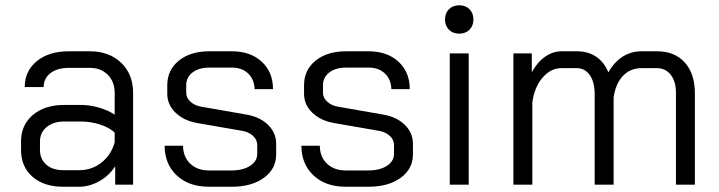

<svg xmlns="http://www.w3.org/2000/svg" viewBox="-20 -702 2732 730"><path d="M60 -132V-164Q60 -227 105 -265Q150 -303 224 -303H288Q321 -303 356 -293Q391 -283 416 -266V-349Q416 -391 390 -417.5Q364 -444 321 -444H241Q198 -444 172 -424Q146 -404 146 -371H74Q74 -432 120 -469.5Q166 -507 241 -507H321Q395 -507 440.5 -463.5Q486 -420 486 -349V0H418V-70Q395 -34 357.5 -13Q320 8 280 8H220Q147 8 103.5 -30Q60 -68 60 -132ZM282 -55Q329 -55 366 -84Q403 -113 416 -161V-198Q396 -217 360.5 -228.5Q325 -240 288 -240H224Q183 -240 157.5 -219Q132 -198 132 -164V-132Q132 -97 156 -76Q180 -55 220 -55Z M606 -148H676Q676 -106 703 -80Q730 -54 774 -54H861Q904 -54 931 -71.5Q958 -89 958 -117V-151Q958 -170 943 -184.5Q928 -199 904 -204L731 -234Q679 -243 647.5 -273.5Q616 -304 616 -345V-378Q616 -436 660 -471.5Q704 -507 776 -507H862Q932 -507 975 -467.5Q1018 -428 1018 -363H948Q947 -400 923.5 -422.5Q900 -445 862 -445H776Q736 -445 712 -426.5Q688 -408 688 -378V-349Q688 -330 704.5 -315Q721 -300 747 -296L919 -266Q969 -257 999.5 -227Q1030 -197 1030 -155V-115Q1030 -60 983.5 -26Q937 8 861 8H774Q698 8 652 -35Q606 -78 606 -148Z M1126 -148H1196Q1196 -106 1223 -80Q1250 -54 1294 -54H1381Q1424 -54 1451 -71.5Q1478 -89 1478 -117V-151Q1478 -170 1463 -184.5Q1448 -199 1424 -204L1251 -234Q1199 -243 1167.5 -273.5Q1136 -304 1136 -345V-378Q1136 -436 1180 -471.5Q1224 -507 1296 -507H1382Q1452 -507 1495 -467.5Q1538 -428 1538 -363H1468Q1467 -400 1443.5 -422.5Q1420 -445 1382 -445H1296Q1256 -445 1232 -426.5Q1208 -408 1208 -378V-349Q1208 -330 1224.5 -315Q1241 -300 1267 -296L1439 -266Q1489 -257 1519.5 -227Q1550 -197 1550 -155V-115Q1550 -60 1503.5 -26Q1457 8 1381 8H1294Q1218 8 1172 -35Q1126 -78 1126 -148Z M1672 -628Q1672 -652 1687 -667Q1702 -682 1726 -682Q1750 -682 1765 -667Q1780 -652 1780 -628Q1780 -604 1765 -589Q1750 -574 1726 -574Q1702 -574 1687 -589Q1672 -604 1672 -628ZM1690 -499H1762V0H1690Z M2622 -347V0H2550V-349Q2550 -393 2530 -418Q2510 -443 2477 -443H2420Q2377 -443 2349 -414Q2321 -385 2313 -332V0H2241V-343Q2241 -390 2222.5 -416.5Q2204 -443 2172 -443H2115Q2074 -443 2043 -407Q2012 -371 2004 -313V0H1932V-499H2002V-427Q2022 -465 2052 -486Q2082 -507 2115 -507H2174Q2216 -507 2246.5 -486.5Q2277 -466 2293 -427Q2316 -467 2348 -487Q2380 -507 2418 -507H2479Q2545 -507 2583.5 -464.5Q2622 -422 2622 -347Z"/></svg>

Font: Bai Jamjuree
Style: Regular
Weight: 400
Designer: Katatrad Aksorn Co.,Ltd.
Foundry: Cadson Demak Co.,Ltd.
Version: Version 1.000; ttfautohint (v1.6)